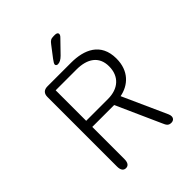

<svg xmlns="http://www.w3.org/2000/svg" viewBox="-219 -921 1057 1057"><g transform="rotate(-45 309.5 -392.0)"><path d="M285.5 -664C299.5 -664 313.5 -671.5 329 -687L397 -757C405.5 -765 408.5 -771.5 408.5 -777.5C408.5 -785.5 400 -790.5 389 -790.5H377.5C357 -790.5 349 -785 336 -767.5L287 -703.5C277 -690 271.5 -681 271.5 -675.5C271.5 -667.5 279.5 -664 285.5 -664ZM117 -578V-36C117 -8.5 127.5 5.5 146 5.5C164.5 5.5 175 -8.5 175 -36V-286.5H345.5L461 -28.5C470.5 -6 477.5 5.5 499 5.5C514.5 5.5 525.5 -3.5 525.5 -19.5C525.5 -25.5 524 -31.5 520.5 -39.5L405 -296C476.5 -309.5 535.5 -362 535.5 -458.5C535.5 -581 443 -619 343 -619H158.5C131.5 -619 117 -604.5 117 -578ZM345 -334H175V-571.5H337C421 -571.5 476.5 -535 476.5 -457C476.5 -378.5 424.5 -334 345 -334Z"/></g></svg>

Font: RTM Light Light
Style: Regular
Weight: 300
Designer: after Tyler Finck
Foundry: An Endless Supply
Version: Version 1.000;Glyphs 3.2.1 (3258)